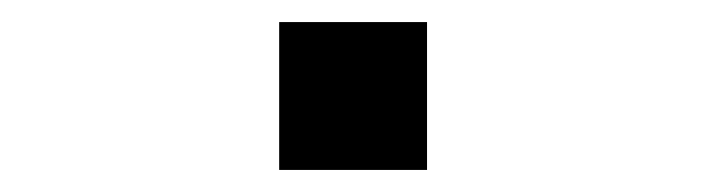

<svg xmlns="http://www.w3.org/2000/svg" viewBox="-20 -154 640 174"><path d="M233 0H367V-134H233Z"/></svg>

Font: CommitMonoNiceRocks
Style: Regular
Weight: 400
Monospace: yes
Designer: Eigil Nikolajsen
Foundry: Eigil Nikolajsen
Version: Version 1.143